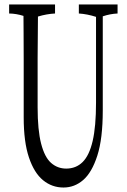

<svg xmlns="http://www.w3.org/2000/svg" viewBox="-20 -836 568 862"><path d="M507.8 -815.9Q507.8 -800.8 507.8 -775.4Q474.6 -773.9 441.4 -762.7Q441.4 -553.7 441.4 -340.3Q441.4 -213.4 417 -137.5Q392.6 -61.5 353.5 -27.8Q314.5 5.9 265.1 5.9Q213.4 5.9 173.3 -26.9Q133.3 -59.6 109.9 -129.2Q86.4 -198.7 86.4 -309.1Q86.4 -431.2 86.4 -563.5Q85.9 -620.6 85.9 -687.5Q85.9 -723.6 85.4 -764.6Q53.2 -774.9 21 -775.4Q21 -800.3 21 -815.9Q21 -815.9 227.1 -815.9Q227.1 -800.8 227.1 -775.4Q189 -773.4 150.4 -761.7Q148.9 -642.1 148.9 -574.7Q148.9 -469.2 148.9 -354Q148.9 -252 164.6 -191.2Q180.2 -130.4 209.2 -104.7Q238.3 -79.1 277.3 -79.1Q321.3 -79.1 351.1 -108.6Q380.9 -138.2 396 -203.1Q411.1 -268.1 411.1 -375Q411.1 -572.3 411.1 -760.3Q372.1 -772.9 334 -775.4Q334 -800.3 334 -815.9Q334 -815.9 507.8 -815.9Z"/></svg>

Font: Scarab Serif
Style: Light
Weight: 300
Designer: John Roberts
Foundry: Scarab
Version: 1.0